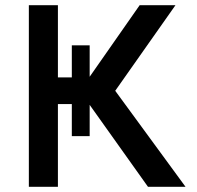

<svg xmlns="http://www.w3.org/2000/svg" viewBox="-20 -720 761 740"><path d="M550.4 0 287.4 -369.5 518.3 -700H656.3L424.1 -370.1L695.1 0ZM91.2 0V-700H203.2V-421.8H375.3V-319H203.2V0ZM256.8 -195.4V-545.4H325.6V-195.4Z"/></svg>

Font: Geologica-Sharp
Style: Regular
Weight: 100
Designer: Sindre Bremnes, Frode Helland
Foundry: Monokrom Skriftforlag AS
Version: Version 1.010;gftools[0.9.28]